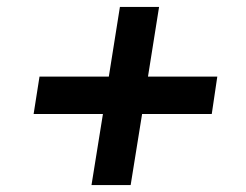

<svg xmlns="http://www.w3.org/2000/svg" viewBox="-20 -562 711 554"><path d="M244 -28 277 -233H77L94 -341H294L326 -542H439L407 -341H607L591 -233H390L357 -28Z"/></svg>

Font: Nunito Sans 10pt SemiExpanded ExtraBold
Style: Italic
Weight: 800
Width: 6
Italic angle: -9°
Designer: Vernon Adams
Foundry: Vernon Adams
Version: Version 3.101;gftools[0.9.27]